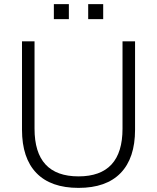

<svg xmlns="http://www.w3.org/2000/svg" viewBox="-20 -906 764 934"><path d="M362 8Q227 8 157 -64.5Q87 -137 87 -275V-705H148V-280Q148 -48 362 -48Q576 -48 576 -280V-705H637V-275Q637 -137 567 -64.5Q497 8 362 8ZM409 -813V-886H482V-813ZM242 -813V-886H315V-813Z"/></svg>

Font: Nunito Sans Light
Style: Regular
Weight: 300
Designer: Vernon Adams
Foundry: Vernon Adams
Version: Version 3.101; ttfautohint (v1.8.4.7-5d5b);gftools[0.9.27]